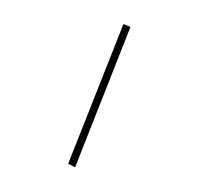

<svg xmlns="http://www.w3.org/2000/svg" viewBox="-30 -742 283 264"><g transform="rotate(5 111.5 -610.0)"><path d="M72 -513 131 -711 141 -708 82 -509Z"/></g></svg>

Font: Ysabeau SC Hairline
Style: Regular
Weight: 100
Designer: Christian Thalmann (Catharsis Fonts)
Version: Version 0.003